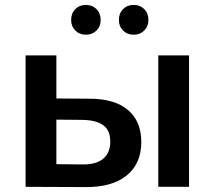

<svg xmlns="http://www.w3.org/2000/svg" viewBox="-20 -759 872 780"><path d="M554 -182Q554 -94 494.5 -46Q435 2 326 1L84 0V-534H209V-359L344 -358Q446 -358 500 -312Q554 -266 554 -182ZM623 -534H748V0H623ZM428 -184Q428 -229 400 -250Q372 -271 315 -272L209 -273V-92L315 -91Q370 -90 399 -114Q428 -138 428 -184ZM269 -678Q269 -705 286 -722Q303 -739 329 -739Q355 -739 372 -722Q389 -705 389 -678Q389 -652 372 -635Q355 -618 329 -618Q303 -618 286 -635Q269 -652 269 -678ZM463 -678Q463 -705 480 -722Q497 -739 523 -739Q549 -739 566 -722Q583 -705 583 -678Q583 -652 566 -635Q549 -618 523 -618Q497 -618 480 -635Q463 -652 463 -678Z"/></svg>

Font: APTA Sans SemiBold
Style: Bold
Weight: 600
Version: Version 7.200